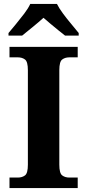

<svg xmlns="http://www.w3.org/2000/svg" viewBox="-20 -951 441 971"><path d="M28 0V-53H70Q92 -53 106.5 -64Q121 -75 121 -118V-596Q121 -639 106.5 -650Q92 -661 70 -661H28V-714H373V-661H331Q309 -661 294.5 -650Q280 -639 280 -596V-118Q280 -75 294.5 -64Q309 -53 331 -53H373V0ZM23 -784Q39 -803 60.5 -829Q82 -855 102.5 -882Q123 -909 133 -931H268Q279 -909 299 -882Q319 -855 341 -829Q363 -803 378 -784V-771H309Q295 -782 275 -798Q255 -814 235 -831Q215 -848 200 -861Q178 -841 145.5 -814.5Q113 -788 92 -771H23Z"/></svg>

Font: Noto Serif Vithkuqi
Style: Bold
Weight: 700
Version: Version 1.005